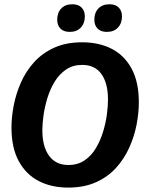

<svg xmlns="http://www.w3.org/2000/svg" viewBox="-20 -859 673 892"><path d="M296.7 12.5Q219.2 12.5 160 -17.9Q100.8 -48.3 67.1 -110.4Q33.3 -172.5 33.3 -266.7Q33.3 -315 43.8 -369.2Q54.2 -423.3 77.1 -475.4Q100 -527.5 137.9 -569.6Q175.8 -611.7 231.2 -637.1Q286.7 -662.5 361.7 -662.5Q440 -662.5 499.2 -632.1Q558.3 -601.7 591.7 -539.6Q625 -477.5 625 -383.3Q625 -335 614.6 -280.4Q604.2 -225.8 580.8 -173.8Q557.5 -121.7 519.6 -79.6Q481.7 -37.5 426.2 -12.5Q370.8 12.5 296.7 12.5ZM297.5 -92.5Q341.7 -92.5 373.3 -114.2Q405 -135.8 425.8 -171.2Q446.7 -206.7 459.2 -247.9Q471.7 -289.2 476.7 -328.3Q481.7 -367.5 481.7 -395.8Q481.7 -472.5 451.2 -515Q420.8 -557.5 361.7 -557.5Q318.3 -557.5 286.7 -535.8Q255 -514.2 233.8 -479.2Q212.5 -444.2 200 -402.9Q187.5 -361.7 182.1 -322.5Q176.7 -283.3 176.7 -254.2Q176.7 -178.3 207.9 -135.4Q239.2 -92.5 297.5 -92.5ZM304.2 -710.8Q275.8 -710.8 260.8 -726.2Q245.8 -741.7 245.8 -767.5Q245.8 -800 264.6 -819.6Q283.3 -839.2 315.8 -839.2Q344.2 -839.2 359.2 -823.8Q374.2 -808.3 374.2 -783.3Q374.2 -750.8 355.4 -730.8Q336.7 -710.8 304.2 -710.8ZM476.7 -710.8Q448.3 -710.8 433.3 -726.2Q418.3 -741.7 418.3 -767.5Q418.3 -800 437.1 -819.6Q455.8 -839.2 488.3 -839.2Q516.7 -839.2 531.7 -823.8Q546.7 -808.3 546.7 -783.3Q546.7 -750.8 527.9 -730.8Q509.2 -710.8 476.7 -710.8Z"/></svg>

Font: Familjen Grotesk GF
Style: Bold Italic
Weight: 700
Designer: Anders Wikstroem, Jonas Baeckman, Matilda Gysing, Kristian Moeller
Foundry: Familjen STHML AB
Version: Version 2.000; Beta; Release 4; Build 6